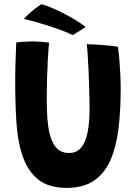

<svg xmlns="http://www.w3.org/2000/svg" viewBox="-20 -874 646 910"><path d="M297 16.5Q209 16.5 158.8 -25Q108.5 -66.5 84.5 -142.5Q63.5 -206 57.8 -294.8Q52 -383.5 52 -494.5Q52 -516 52.5 -539.5Q53 -563 53.8 -587Q54.5 -611 55.5 -633Q56.5 -655 57 -673Q75 -675 93.2 -676.2Q111.5 -677.5 128.5 -677.5Q151 -677.5 173.2 -676Q195.5 -674.5 212.5 -672.5Q209 -634 206.5 -588.2Q204 -542.5 202.8 -495.8Q201.5 -449 201.5 -405.5Q201.5 -353.5 204.5 -313Q207.5 -272.5 214.5 -243Q226 -195 248.5 -172Q271 -149 306.5 -149Q343.5 -149 364.8 -174.5Q386 -200 395.2 -247Q404.5 -294 404.5 -358.5Q404.5 -379 403.8 -410.5Q403 -442 402 -478.2Q401 -514.5 399.2 -550.5Q397.5 -586.5 395.5 -616.2Q393.5 -646 391 -664.5Q408.5 -664.5 431.5 -663Q454.5 -661.5 477 -659.8Q499.5 -658 516.5 -655.8Q533.5 -653.5 539 -652Q543 -624.5 545.8 -591.5Q548.5 -558.5 550.2 -523Q552 -487.5 552 -452.5Q552 -353 542 -267.8Q532 -182.5 505 -118.8Q478 -55 427.5 -19.2Q377 16.5 297 16.5ZM175.5 -853.5Q186.5 -852.5 212.2 -842.2Q238 -832 270.5 -816Q303 -800 334 -781.5Q365 -763 386 -746L325.5 -707.5Q309 -716 280 -727Q251 -738 216.8 -749.2Q182.5 -760.5 149.8 -769.8Q117 -779 93 -784.5Q97.5 -789.5 109.8 -801.5Q122 -813.5 139.5 -827.8Q157 -842 175.5 -853.5Z"/></svg>

Font: Grandstander Thin SemiBold
Style: Regular
Weight: 600
Version: Version 1.200